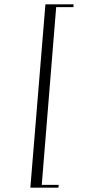

<svg xmlns="http://www.w3.org/2000/svg" viewBox="-20 -725 412 892"><path d="M121 147 191 -705H322L321 -692H241L174 134H253L251 147Z"/></svg>

Font: Updock
Style: Regular
Weight: 400
Designer: Robert E. Leuschke
Foundry: Robert E. Leuschke
Version: Version 1.010; ttfautohint (v1.8.4.7-5d5b)